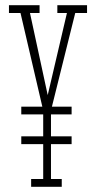

<svg xmlns="http://www.w3.org/2000/svg" viewBox="-20 -720 356 740"><path d="M62 -279V-309H256V-279ZM62 -164.5V-194.5H256V-164.5ZM100 0V-30H146.5V-294.5L59 -670H14.5V-700H132.5V-670H95.5L173.5 -309H153.5L238 -670H201V-700H315.5V-670H270L176.5 -294.5V-30H218V0Z"/></svg>

Font: Imbue Thin 10pt Thin
Style: Regular
Weight: 250
Version: Version 1.102